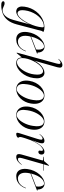

<svg xmlns="http://www.w3.org/2000/svg" viewBox="921 -1757 1007 3037"><g transform="rotate(90 1424.5 -238.5)"><path d="M292.5 -2Q268 90.5 223.8 144.5Q179.5 198.5 119.2 221.8Q59 245 -13 245Q-44.5 245 -59.5 236.5Q-74.5 228 -74.5 215Q-74.5 205 -66.5 198.8Q-58.5 192.5 -42.5 192.5Q-28 192.5 -14.8 197.2Q-1.5 202 12.2 208.8Q26 215.5 40 220.2Q54 225 69 225Q97 225 125.8 207.8Q154.5 190.5 179.5 153.2Q204.5 116 221 55L299 -232L303 -230Q268 -146 230.8 -93.2Q193.5 -40.5 157 -16Q120.5 8.5 87 8.5Q64 8.5 44 -4Q24 -16.5 14.2 -45.8Q4.5 -75 12 -124.5Q19 -176 39 -222.8Q59 -269.5 89.8 -308.8Q120.5 -348 159 -377Q197.5 -406 242.2 -422Q287 -438 335 -438Q357.5 -438 374.2 -435Q391 -432 400.8 -427.2Q410.5 -422.5 410.5 -417.5Q410.5 -413.5 407.5 -411.5Q404.5 -409.5 401.5 -407Q398.5 -404.5 397.5 -400.5ZM70 -129.5Q63.5 -82 70 -56.5Q76.5 -31 89.2 -21.8Q102 -12.5 115 -12.5Q140.5 -12.5 169.8 -37.5Q199 -62.5 227.5 -104.2Q256 -146 279.8 -196.8Q303.5 -247.5 318.8 -299.5Q334 -351.5 337.5 -396.5Q339.5 -411.5 336.2 -420Q333 -428.5 319.5 -428.5Q286.5 -428.5 253.2 -413Q220 -397.5 189.8 -369.8Q159.5 -342 135 -304.8Q110.5 -267.5 93.5 -222.8Q76.5 -178 70 -129.5Z M449 -211.5Q449 -211.5 470 -219.8Q491 -228 523 -241Q555 -254 589.5 -267.5Q624 -281 651.8 -291.8Q679.5 -302.5 691 -307L684.5 -299.5Q687.5 -306 689.2 -316.2Q691 -326.5 691 -344.5Q691.5 -382 677.8 -407Q664 -432 642 -432Q616 -432 590 -414Q564 -396 541.2 -362.5Q518.5 -329 501.2 -282Q484 -235 475.5 -177Q464.5 -100 489.5 -59.2Q514.5 -18.5 562.5 -18.5Q593.5 -18.5 621 -31.8Q648.5 -45 671.2 -72Q694 -99 710.5 -141Q712 -143.5 713 -145Q714 -146.5 715.5 -146Q717 -146 717.5 -144.2Q718 -142.5 717 -139Q700.5 -93 673.2 -60Q646 -27 609.2 -9.5Q572.5 8 527 8Q486.5 8 458.2 -12.2Q430 -32.5 418 -72.8Q406 -113 414 -171.5Q421.5 -226 443.5 -274.2Q465.5 -322.5 498 -359.5Q530.5 -396.5 568.5 -417.8Q606.5 -439 646 -439Q676 -439 696.2 -424.5Q716.5 -410 726.8 -386.5Q737 -363 736.5 -335.5Q736.5 -330 739.5 -327.8Q742.5 -325.5 750 -327.5Q752.5 -328 754 -327.2Q755.5 -326.5 756 -325Q756.5 -323.5 755.2 -322.2Q754 -321 752 -320Q748 -318.5 724.2 -309.5Q700.5 -300.5 666.2 -287.2Q632 -274 594.5 -259.8Q557 -245.5 524.2 -232.8Q491.5 -220 470.8 -212Q450 -204 450 -204Z M910 -628Q920.5 -667.5 916.2 -680Q912 -692.5 899.5 -692.5Q889 -692.5 875.5 -685.5Q862 -678.5 843.5 -659Q842 -657 840.8 -656.2Q839.5 -655.5 838 -656Q837 -657 837.5 -658.2Q838 -659.5 839 -661.5Q853.5 -681.5 869.8 -695.2Q886 -709 903 -715.5Q920 -722 935.5 -722Q962.5 -722 971.8 -702.5Q981 -683 969 -639L854 -234.5H849Q860 -269.5 881.2 -305.2Q902.5 -341 931 -371.2Q959.5 -401.5 992.2 -419.8Q1025 -438 1059 -438Q1088 -438 1109.2 -419.2Q1130.5 -400.5 1139.8 -362.8Q1149 -325 1140.5 -267Q1133 -209.5 1109.5 -159.5Q1086 -109.5 1052.8 -71.8Q1019.5 -34 981.8 -13Q944 8 908.5 8Q860.5 8 837.8 -14.8Q815 -37.5 815 -90.5L820.5 -87L750 -3Q748 -0.5 746.2 0.8Q744.5 2 742 1.5Q741 1 740.2 -0.2Q739.5 -1.5 739.8 -4.2Q740 -7 741 -11ZM1030 -416Q1002.5 -415 973.8 -394.2Q945 -373.5 918.8 -338.8Q892.5 -304 871.5 -261.5Q850.5 -219 837.8 -174.5Q825 -130 824.5 -90Q824 -45 841.8 -24Q859.5 -3 891.5 -3Q915 -3 939.5 -17.5Q964 -32 987 -57.5Q1010 -83 1029.8 -117.2Q1049.5 -151.5 1063.5 -191.2Q1077.5 -231 1082.5 -273Q1090 -327 1084.2 -358.2Q1078.5 -389.5 1064 -403Q1049.5 -416.5 1030 -416Z M1423.5 -437.5Q1468.5 -435 1499 -409Q1529.5 -383 1541.8 -336Q1554 -289 1543.5 -224Q1536 -175.5 1515 -133.2Q1494 -91 1463 -59.2Q1432 -27.5 1394.2 -9.8Q1356.5 8 1315 8Q1272.5 8 1239 -15Q1205.5 -38 1190 -84Q1174.5 -130 1184.5 -198Q1193.5 -253.5 1216.5 -298.2Q1239.5 -343 1272.5 -375Q1305.5 -407 1344.2 -423.2Q1383 -439.5 1423.5 -437.5ZM1316 1Q1338 1 1360 -13.2Q1382 -27.5 1402.5 -52.8Q1423 -78 1440.2 -110.8Q1457.5 -143.5 1469.5 -180Q1481.5 -216.5 1487 -254Q1497 -314.5 1491.2 -352.5Q1485.5 -390.5 1467.8 -409.2Q1450 -428 1424.5 -430Q1401.5 -431.5 1377.8 -418.2Q1354 -405 1332 -380Q1310 -355 1291.2 -321.5Q1272.5 -288 1259.2 -248.8Q1246 -209.5 1240 -168Q1229.5 -104.5 1237.8 -67.5Q1246 -30.5 1267 -14.8Q1288 1 1316 1Z M1833.5 -437.5Q1878.5 -435 1909 -409Q1939.5 -383 1951.8 -336Q1964 -289 1953.5 -224Q1946 -175.5 1925 -133.2Q1904 -91 1873 -59.2Q1842 -27.5 1804.2 -9.8Q1766.5 8 1725 8Q1682.5 8 1649 -15Q1615.5 -38 1600 -84Q1584.5 -130 1594.5 -198Q1603.5 -253.5 1626.5 -298.2Q1649.5 -343 1682.5 -375Q1715.5 -407 1754.2 -423.2Q1793 -439.5 1833.5 -437.5ZM1726 1Q1748 1 1770 -13.2Q1792 -27.5 1812.5 -52.8Q1833 -78 1850.2 -110.8Q1867.5 -143.5 1879.5 -180Q1891.5 -216.5 1897 -254Q1907 -314.5 1901.2 -352.5Q1895.5 -390.5 1877.8 -409.2Q1860 -428 1834.5 -430Q1811.5 -431.5 1787.8 -418.2Q1764 -405 1742 -380Q1720 -355 1701.2 -321.5Q1682.5 -288 1669.2 -248.8Q1656 -209.5 1650 -168Q1639.5 -104.5 1647.8 -67.5Q1656 -30.5 1677 -14.8Q1698 1 1726 1Z M2027.5 -359.5Q2027 -360.5 2027 -361.8Q2027 -363 2028.5 -365Q2045.5 -389 2063 -405.2Q2080.5 -421.5 2098.5 -429.8Q2116.5 -438 2133.5 -438Q2152.5 -438 2162.8 -428.5Q2173 -419 2173 -399.5Q2173 -386.5 2168.8 -369.5Q2164.5 -352.5 2155.8 -327.5Q2147 -302.5 2134.2 -265.5Q2121.5 -228.5 2103.5 -174.5L2101.5 -176Q2119 -229 2142.8 -276Q2166.5 -323 2193.5 -359.5Q2220.5 -396 2249.2 -417Q2278 -438 2307 -438Q2329.5 -438 2340.8 -423.8Q2352 -409.5 2350.5 -387.5Q2349.5 -374.5 2344 -364.2Q2338.5 -354 2329.8 -348Q2321 -342 2310.5 -342Q2300.5 -342 2294.2 -347.2Q2288 -352.5 2288 -361Q2288 -370 2290 -377.5Q2292 -385 2292 -392.5Q2292 -402 2289 -408Q2286 -414 2277.5 -414Q2254.5 -414 2222.2 -383.2Q2190 -352.5 2156 -290Q2122 -227.5 2092.5 -132.5Q2084.5 -105 2078.8 -86.2Q2073 -67.5 2073 -51Q2073 -43.5 2075.8 -38.8Q2078.5 -34 2081.2 -30.5Q2084 -27 2084 -22.5Q2084 -16.5 2076.2 -9.2Q2068.5 -2 2055 3Q2041.5 8 2025.5 8Q2014 8 2009.5 2.5Q2005 -3 2006.2 -14Q2007.5 -25 2013 -42L2101 -320Q2118 -373.5 2115.2 -391Q2112.5 -408.5 2096.5 -408.5Q2086 -408.5 2071 -399.2Q2056 -390 2033 -362.5Q2031.5 -360.5 2030.2 -359.8Q2029 -359 2027.5 -359.5Z M2435 -417 2388 -422.5Q2386 -423 2385.2 -424Q2384.5 -425 2384.5 -426Q2384.5 -428 2386 -429Q2387.5 -430 2389.5 -430H2444Q2448 -430 2450.5 -430.8Q2453 -431.5 2455.5 -434L2518 -506.5Q2519 -508 2520.5 -509.2Q2522 -510.5 2524 -510.5Q2525.5 -510.5 2526.5 -509.5Q2527.5 -508.5 2527.5 -506.5Q2527.5 -505 2527 -503Q2526.5 -501 2525.5 -497L2409.5 -90.5Q2397.5 -46.5 2402.8 -32.5Q2408 -18.5 2424.5 -18.5Q2442.5 -18.5 2462.2 -32.5Q2482 -46.5 2505.5 -75.5Q2507.5 -78 2509 -79Q2510.5 -80 2511.5 -79Q2512.5 -78.5 2512.2 -76.8Q2512 -75 2510.5 -72.5Q2498.5 -54.5 2484.5 -39.8Q2470.5 -25 2455 -14.2Q2439.5 -3.5 2422.8 2.2Q2406 8 2388.5 8Q2368 8 2356.5 -0.2Q2345 -8.5 2343.5 -27.5Q2342 -46.5 2350.5 -77.5L2441 -395Q2444.5 -407 2443.5 -411.5Q2442.5 -416 2435 -417ZM2489.5 -423 2493 -430H2603Q2607 -430 2607 -427Q2607 -425 2605 -424Q2603 -423 2599.5 -423Z M2615.5 -211.5Q2615.5 -211.5 2636.5 -219.8Q2657.5 -228 2689.5 -241Q2721.5 -254 2756 -267.5Q2790.5 -281 2818.2 -291.8Q2846 -302.5 2857.5 -307L2851 -299.5Q2854 -306 2855.8 -316.2Q2857.5 -326.5 2857.5 -344.5Q2858 -382 2844.2 -407Q2830.5 -432 2808.5 -432Q2782.5 -432 2756.5 -414Q2730.5 -396 2707.8 -362.5Q2685 -329 2667.8 -282Q2650.5 -235 2642 -177Q2631 -100 2656 -59.2Q2681 -18.5 2729 -18.5Q2760 -18.5 2787.5 -31.8Q2815 -45 2837.8 -72Q2860.5 -99 2877 -141Q2878.5 -143.5 2879.5 -145Q2880.5 -146.5 2882 -146Q2883.5 -146 2884 -144.2Q2884.5 -142.5 2883.5 -139Q2867 -93 2839.8 -60Q2812.5 -27 2775.8 -9.5Q2739 8 2693.5 8Q2653 8 2624.8 -12.2Q2596.5 -32.5 2584.5 -72.8Q2572.5 -113 2580.5 -171.5Q2588 -226 2610 -274.2Q2632 -322.5 2664.5 -359.5Q2697 -396.5 2735 -417.8Q2773 -439 2812.5 -439Q2842.5 -439 2862.8 -424.5Q2883 -410 2893.2 -386.5Q2903.5 -363 2903 -335.5Q2903 -330 2906 -327.8Q2909 -325.5 2916.5 -327.5Q2919 -328 2920.5 -327.2Q2922 -326.5 2922.5 -325Q2923 -323.5 2921.8 -322.2Q2920.5 -321 2918.5 -320Q2914.5 -318.5 2890.8 -309.5Q2867 -300.5 2832.8 -287.2Q2798.5 -274 2761 -259.8Q2723.5 -245.5 2690.8 -232.8Q2658 -220 2637.2 -212Q2616.5 -204 2616.5 -204Z"/></g></svg>

Font: Fraunces 120pt Light
Style: Italic
Weight: 300
Italic angle: -16°
Version: Version 1.000;[b76b70a41]